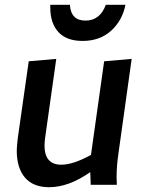

<svg xmlns="http://www.w3.org/2000/svg" viewBox="-20 -772 597 802"><path d="M185 10Q267 10 357 -53L359 0H468L467 -34Q467 -78 475 -133L530 -526L415 -516L360 -125Q286 -84 236 -84Q166 -84 166 -164Q166 -180 169 -200L215 -526L100 -516L54 -193Q50 -157 50 -143Q50 -70 84.5 -30Q119 10 185 10ZM325 -601Q397 -601 444 -643.5Q491 -686 504 -752H422Q398 -686 337 -686Q276 -686 272 -752H190V-741Q190 -675 224 -638Q258 -601 325 -601Z"/></svg>

Font: Brisa Sans Medium
Style: Italic
Weight: 600
Italic angle: -8°
Designer: Dalton Maag Ltd
Foundry: Dalton Maag Ltd
Version: Version 1.101;July 10, 2019;FontCreator 11.5.0.2425 64-bit